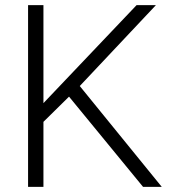

<svg xmlns="http://www.w3.org/2000/svg" viewBox="-20 -731 671 751"><path d="M250 -353 149.9 -254.4V0H89.8V-710.9H149.9V-327.6L514.2 -710.9H589.8L292 -394.5L612.8 0H539.6Z"/></svg>

Font: RobotoDraft Light
Style: Regular
Weight: 300
Version: Version 2.001151; 2014